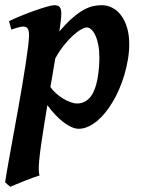

<svg xmlns="http://www.w3.org/2000/svg" viewBox="-30 -477 551 741"><path d="M305.2 -371.1Q296.9 -371.1 282.5 -363Q268.1 -355 251.2 -339.6Q234.4 -324.2 216.6 -302Q198.7 -279.8 183.1 -251Q179.2 -227.1 174.6 -200Q169.9 -172.9 164.6 -141.1Q172.9 -128.9 185.5 -117.4Q198.2 -106 212.4 -97.2Q226.6 -88.4 241.2 -83Q255.9 -77.6 268.1 -77.6Q289.1 -77.6 305.4 -89.8Q321.8 -102.1 330.6 -121.6Q342.8 -147.9 348.1 -183.8Q353.5 -219.7 353.5 -256.3Q353.5 -282.2 349.4 -303.5Q345.2 -324.7 338.4 -339.6Q331.5 -354.5 322.8 -362.8Q314 -371.1 305.2 -371.1ZM206.5 -424.8Q206.5 -404.8 199.2 -356Q226.1 -387.2 248.8 -407Q271.5 -426.8 291.3 -438Q311 -449.2 328.4 -453.1Q345.7 -457 361.8 -457Q383.3 -457 402.8 -447.3Q422.4 -437.5 437 -418.2Q451.7 -398.9 460.2 -370.8Q468.8 -342.8 468.8 -306.2Q468.8 -277.3 463.6 -247.1Q458.5 -216.8 449.7 -187.3Q440.9 -157.7 429 -130.4Q417 -103 403.3 -81.1Q392.1 -62.5 377.9 -44.4Q363.8 -26.4 347.2 -12.2Q330.6 2 312 11Q293.5 20 273.4 20Q260.7 20 245.8 13.4Q231 6.8 215.3 -5.1Q199.7 -17.1 183.6 -33.9Q167.5 -50.8 152.8 -71.3L141.6 -2.9Q133.3 47.4 128.4 83Q123.5 118.7 121.3 142.3Q119.1 166 119.6 179.7Q120.1 193.4 122.6 200.2Q115.2 202.1 99.1 208Q83 213.9 65.2 220.9Q47.4 228 31.5 234.6Q15.6 241.2 9.3 244.1L-10.3 226.6Q-8.3 212.4 -3.4 184.1Q1.5 155.8 8.3 117.9Q15.1 80.1 23.2 35.6Q31.2 -8.8 39.6 -54.7Q47.9 -100.6 55.4 -145.3Q63 -189.9 68.8 -228.5Q74.7 -267.1 78.4 -296.6Q82 -326.2 82 -341.8Q82 -353 80.1 -359.6Q78.1 -366.2 74.7 -369.4Q71.3 -372.6 67.4 -373.5Q63.5 -374.5 59.1 -374.5Q54.7 -374.5 46.9 -372.8Q39.1 -371.1 31.7 -368.7Q22.9 -366.2 13.7 -362.8L4.9 -395.5Q26.4 -405.8 53.2 -416.7Q80.1 -427.7 105.2 -436.5Q130.4 -445.3 150.9 -451.2Q171.4 -457 180.2 -457Q192.9 -457 199.7 -450.4Q206.5 -443.8 206.5 -424.8Z"/></svg>

Font: Gentium Basic
Style: Bold Italic
Weight: 700
Italic angle: -8°
Designer: J. Victor Gaultney and Annie Olsen
Foundry: SIL International
Version: Version 1.102; 2013; Maintenance release